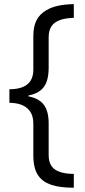

<svg xmlns="http://www.w3.org/2000/svg" viewBox="-20 -736 407 917"><path d="M164.6 105Q139.2 71.3 139.2 6.8V-147.5Q139.2 -185.1 119.6 -209Q91.8 -244.1 24.9 -245.1V-309.6Q101.1 -310.1 126 -350.6Q139.2 -371.1 139.2 -403.3V-563.5Q139.2 -609.4 154.5 -639.4Q169.9 -669.4 202.1 -687.5Q246.6 -714.8 332.5 -716.3V-650.9Q292 -649.4 267.6 -640.6Q239.3 -630.9 225.8 -610.4Q212.4 -589.8 212.4 -558.1V-413.1Q212.4 -352.1 189.7 -321Q167 -290 115.7 -279.8V-275.9Q166.5 -266.1 189.5 -235.4Q212.4 -204.6 212.4 -146.5V5.4Q212.4 39.1 227.5 59.3Q242.7 79.6 275.4 87.9Q298.3 94.2 332.5 94.7V160.6Q266.6 160.6 225.8 147Q185.1 133.3 164.6 105Z"/></svg>

Font: Viking Open Sans
Style: Regular
Weight: 400
Foundry: Ascender Corporation
Version: Version 2.001